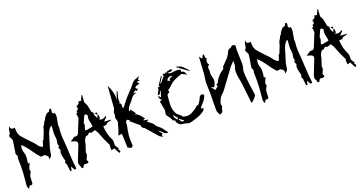

<svg xmlns="http://www.w3.org/2000/svg" viewBox="-43 -1713 4996 2638"><g transform="rotate(-20 2455.5 -394.5)"><path d="M45.9 87.9Q40.5 73.2 37.1 67.4Q29.8 55.7 29.3 42Q32.2 0 36.6 -41Q47.9 -144 47.9 -249.5L47.4 -282.7Q47.4 -347.2 46.9 -351.3Q46.4 -355.5 46.4 -358.4Q46.4 -370.6 50.3 -376.7Q54.2 -382.8 54.2 -387.7Q54.2 -394.5 46.9 -405.8Q37.6 -418.9 37.6 -430.2L38.1 -436Q44.4 -466.8 47.4 -497.6Q51.8 -535.2 57.6 -562.7Q63.5 -590.3 64.5 -617.2Q63.5 -630.9 53.7 -646Q45.9 -659.2 43 -668H42.5Q36.1 -682.1 36.1 -687Q36.1 -691.4 39.6 -694.3Q54.2 -706.1 58.3 -720.2Q62.5 -734.4 63 -751Q63 -776.4 76.7 -801.8L85.4 -816.4L86.4 -799.3Q87.9 -768.1 123 -768.1Q132.3 -768.1 149.9 -769.5Q150.4 -763.7 150.4 -746.1Q150.4 -721.7 153.3 -702.6Q158.2 -673.3 176.8 -644Q204.1 -608.4 235.8 -576.2L256.3 -554.2Q272 -537.1 288.6 -520.5Q326.7 -484.4 356.4 -442.9Q381.3 -403.8 423.8 -390.6L452.1 -475.6L461.9 -476.1Q514.2 -601.1 515.4 -619.1Q516.6 -637.2 526.9 -651.9Q546.4 -676.3 555.2 -703.6Q559.6 -711.9 567.4 -717.8Q572.8 -722.2 576.2 -726.6Q577.6 -730 578.6 -734.9Q579.1 -742.7 586.9 -753.4Q604 -779.3 627 -801.8Q637.7 -810.1 655.3 -812.5L666 -815.4L681.2 -848.6L703.1 -847.2Q703.1 -836.9 703.9 -831.8Q704.6 -826.7 704.6 -821.8Q704.6 -813 701.2 -804.2Q698.7 -799.3 698.7 -794.9Q698.7 -787.6 711.4 -775.9L718.8 -768.1L736.3 -774.9L739.3 -752.9Q742.2 -741.2 742.2 -729.5Q742.2 -715.3 730.5 -653.8Q725.1 -624 720.2 -593.8Q720.2 -583.5 721.7 -575.9Q723.1 -568.4 723.1 -561.5L722.7 -552.7Q716.3 -512.2 716.3 -471.7Q716.3 -429.7 722.7 -361.8Q726.1 -327.6 729 -272.5Q741.7 -24.4 746.3 -10.5Q751 3.4 751 19.5Q751 26.4 750.5 32.5Q750 38.6 750 44.4L749.5 48.8L726.6 53.2Q709.5 23.4 692.9 -4.4L681.6 52.2Q671.9 52.2 662.1 53.2L654.3 -18.1L651.9 -18.6Q651.9 -27.3 652.3 -31Q652.8 -34.7 652.8 -37.1Q652.8 -46.9 646 -57.6Q637.2 -70.8 637.2 -80.1Q637.2 -89.8 647.5 -101.6L647.9 -103.5Q647.9 -106.9 644 -118.7Q641.6 -125 640.1 -130.9Q637.7 -143.6 634.3 -156.2Q626.5 -185.5 623.5 -216.8Q624 -238.3 631.3 -257.3L634.8 -270L614.7 -311.5L633.8 -313.5Q632.3 -323.7 630.4 -333.5Q625.5 -350.1 625.5 -366.2Q625.5 -377.4 627.9 -388.2Q633.8 -406.7 633.8 -424.3Q633.8 -425.8 633.3 -436Q632.8 -446.3 629.9 -465.8Q627 -485.4 627 -505.4Q627 -514.6 627.4 -523.4Q631.3 -562 633.8 -615.2Q633.8 -616.7 629.4 -621.1L627.4 -623.5L619.6 -617.2Q589.8 -595.2 565.9 -535.2Q553.7 -499.5 543.9 -463.4Q529.8 -413.1 520 -385.7Q499.5 -329.1 496.6 -289.1Q495.1 -268.6 490.2 -247.6Q486.8 -235.4 478 -225.6Q469.2 -215.8 445.3 -195.8Q450.2 -218.3 450.2 -224.6Q450.2 -254.4 402.3 -275.9Q400.4 -276.9 396 -276.9Q388.7 -276.9 377 -274.4Q367.7 -272 356 -271L353.5 -270.5Q311.5 -312.5 265.1 -380.9Q204.6 -468.3 151.9 -517.1Q141.1 -487.8 141.1 -460Q141.1 -433.1 150.9 -407.7Q162.1 -377.9 162.1 -345.7Q162.1 -314.9 154.8 -269.5Q152.8 -257.3 151.4 -244.6L176.3 -249.5L144.5 -174.3L143.1 -174.8L149.4 -119.1L141.6 -118.2L133.8 -100.6Q123.5 -81.5 120.6 -64.9Q117.2 -39.6 117.2 -13.7L116.7 13.2Q116.7 28.8 112.3 38.8Q107.9 48.8 91.8 48.8Q84.5 48.8 70.8 46.4H70.3Q67.9 48.8 56.2 70.3Z M1072.8 -402.3Q1099.6 -406.7 1130.9 -414.1L1159.7 -419.9Q1155.8 -467.8 1147.5 -496.1Q1142.1 -514.2 1140.6 -532.7Q1140.6 -554.2 1145.5 -574.2L1148.4 -591.3L1118.2 -612.8Q1114.7 -610.4 1108.9 -606.4Q1103 -602.5 1073.2 -532.2L1064 -512.2Q1061 -506.3 1061 -503.9Q1061 -502.4 1061.5 -501.5Q1065.4 -492.2 1065.4 -482.9Q1065.4 -470.2 1057.1 -450.2Q1053.2 -440.4 1050.3 -430.2Q1048.8 -421.9 1046.9 -414.1L1045.4 -406.2Q1049.8 -405.8 1053.7 -404.8Q1061.5 -402.3 1068.8 -402.3ZM1272.9 -551.3 1247.1 -581.5Q1256.8 -582.5 1264.2 -582.5Q1282.7 -582.5 1282.7 -574.7Q1282.7 -567.4 1272.9 -551.3ZM837.4 70.8Q834 70.8 828.6 68.6Q823.2 66.4 821 52.5Q818.8 38.6 811.3 24.7Q803.7 10.7 800.8 -3.4Q800.8 -28.8 812.5 -54.7L813 -55.7Q839.8 -125 867.7 -194.3Q878.4 -220.7 888.7 -247.6Q895 -262.2 895 -273.9Q895 -304.7 852.1 -314.5Q830.6 -320.3 807.6 -328.1L825.2 -340.3Q847.2 -355 867.2 -367.7Q875 -372.6 881.8 -372.6L885.3 -372.1Q892.1 -370.6 897.9 -370.6Q925.8 -370.6 939 -401.4Q966.3 -466.8 991.7 -532.2Q1013.7 -588.4 1015.4 -590.1Q1017.1 -591.8 1017.1 -594.2Q1015.1 -619.6 1012.7 -642.1L1011.7 -653.8L1012.7 -654.8Q1012.2 -654.8 1011.2 -653.6Q1010.3 -652.3 1008.8 -651.4L1003.9 -657.7L1029.8 -673.3Q1024.9 -681.6 1024.9 -687.5Q1024.9 -697.3 1041.5 -704.6Q1056.2 -712.4 1059.1 -719.2Q1055.2 -722.2 1050.3 -726.1Q1045.4 -730 1039.1 -734.4L1053.7 -739.7L1062.5 -742.7Q1060.5 -744.6 1041.5 -757.3Q1044.4 -758.8 1047.9 -759.8Q1066.4 -765.6 1080.1 -775.9Q1093.8 -786.1 1093.8 -811.5L1131.8 -804.7L1138.2 -820.3Q1150.4 -847.7 1163.1 -877.4Q1168.9 -876 1171.9 -876L1165 -772.5L1175.3 -752Q1187.5 -731.4 1193.8 -710.9Q1200.2 -685.1 1204.1 -658.7Q1207 -639.2 1210.9 -620.1Q1211.9 -616.7 1220.2 -608.4Q1221.7 -607.4 1229.5 -599.6Q1235.8 -593.3 1235.8 -590.8V-589.8Q1233.4 -581.1 1233.4 -573.2Q1233.4 -555.7 1249 -530.3Q1258.8 -514.2 1258.8 -507.3L1259.3 -503.9L1280.3 -549.8L1281.2 -552.2L1289.1 -549.3L1295.9 -485.4L1266.6 -493.2Q1288.6 -469.2 1312.5 -469.2Q1338.9 -469.2 1379.9 -493.7L1382.8 -482.4L1332 -428.2L1434.1 -421.4L1423.3 -414.1Q1415.5 -407.7 1400.9 -406.5Q1386.2 -405.3 1373.3 -400.6Q1360.4 -396 1350.1 -380.4Q1345.2 -374 1322.3 -374H1316.9Q1306.6 -374 1298.3 -373Q1302.2 -256.8 1354 -157.2Q1359.9 -142.6 1359.9 -125.5L1359.4 -97.2L1358.9 -85.9L1358.4 -80.1Q1358.4 -64.5 1387.2 -24.9Q1393.1 -17.1 1398.4 -8.8H1380.9L1404.8 27.3Q1403.8 27.8 1381.3 48.8L1337.9 -35.6L1293.5 -23.9Q1293 -39.6 1292 -54.7L1290 -91.8L1296.9 -94.7V-98.1L1280.3 -131.8Q1245.1 -201.7 1222.2 -263.7Q1211.9 -290 1201.2 -315.9Q1195.8 -328.1 1173.8 -361.8L1116.2 -346.2Q1112.3 -344.7 1109.9 -344.7Q1108.9 -344.7 1108.4 -345.2Q1097.7 -356.4 1089.4 -356.4Q1078.6 -356.4 1066.4 -338.9Q1064.9 -336.4 1063 -334.5Q1059.6 -329.6 1056.6 -329.6L1049.3 -330.1Q1022 -330.1 1006.8 -293.9Q1003.4 -287.1 999.5 -281.2Q992.7 -267.1 991.2 -249.5Q989.7 -229 962.9 -155.3Q950.7 -121.1 950.7 -119.1V-117.2Q953.6 -106 953.6 -95.7Q953.6 -71.8 934.1 -36.1Q927.2 -24.9 927.2 -15.1Q927.2 -11.7 928.7 -6.1Q930.2 -0.5 939.9 5.4L940.4 6.8Q940.4 14.2 933.1 27.3Q930.2 32.7 910.2 32.7Q900.4 32.7 889.6 31.7L871.6 30.8V30.3L868.7 33.7Q863.8 38.6 860.8 44.4Q858.4 48.3 856.2 53.5Q854 58.6 851.6 63Q846.7 70.8 837.4 70.8Z M2017.1 40.5Q2010.7 37.1 2003.4 34.2Q1986.8 28.3 1976.6 18.6Q1926.8 -36.6 1878.9 -92.8L1833 -146Q1826.2 -154.3 1815.9 -159.7Q1803.2 -166 1795.2 -174.3Q1787.1 -182.6 1787.1 -197.8Q1786.6 -206.1 1778.8 -214.4Q1769 -224.1 1756.8 -233.9Q1721.7 -264.6 1683.6 -295.4L1652.8 -320.8Q1661.6 -320.8 1679.2 -321.8L1632.8 -345.7Q1615.7 -331.5 1612.1 -315.7Q1608.4 -299.8 1608.4 -283.7V-279.8Q1608.4 -261.7 1603 -243.2Q1599.1 -229.5 1594.2 -195.3Q1583 -136.2 1583 -82Q1583 -71.3 1587.4 17.6L1560.5 39.6L1511.7 16.6Q1507.3 -106 1503.9 -188.5Q1492.7 -186.5 1478 -184.6L1449.7 -180.2L1460 -207.5Q1483.4 -265.6 1490.2 -300.3Q1493.7 -322.3 1502.4 -342.8Q1506.8 -353 1506.8 -362.8Q1506.8 -376.5 1500 -396Q1493.2 -413.6 1493.2 -427.7Q1493.2 -437 1497.6 -446.3Q1502 -458.5 1502 -470.7Q1502 -477.1 1501 -482.9Q1500 -491.7 1500 -499Q1500 -506.3 1503.9 -512.2Q1521 -537.6 1522.5 -564.5L1531.7 -689.9Q1539.1 -783.2 1543.5 -848.1Q1543.9 -861.3 1544.9 -874Q1599.1 -767.6 1599.1 -678.7Q1599.1 -664.6 1598.1 -650.4L1634.8 -761.2Q1640.1 -759.8 1645.5 -759.3L1642.1 -742.2Q1638.2 -723.1 1633.3 -704.1L1629.4 -689.9Q1620.1 -660.2 1620.1 -639.6Q1620.1 -627.4 1623.5 -615.2L1624 -613.3Q1624 -611.3 1622.6 -608.4Q1621.1 -605.5 1618.4 -601.3Q1615.7 -597.2 1613.3 -592.8Q1632.8 -586.4 1635.7 -575.2Q1637.2 -568.8 1637.2 -561.5Q1637.2 -555.7 1636.2 -549.3Q1634.8 -540 1634.8 -531.2Q1634.8 -522 1639.6 -513.7Q1643.1 -516.6 1646.5 -518.6Q1652.8 -522 1656.2 -526.4L1688 -567.4Q1749.5 -647.9 1797.9 -694.8Q1842.8 -738.3 1865.7 -770.5Q1881.3 -793.5 1901.9 -811.3Q1922.4 -829.1 1955.1 -835.9Q1962.9 -837.9 1971.2 -842.8Q1981 -849.1 1995.6 -852.5Q1987.3 -842.3 1977.5 -829.1L1964.8 -813L1986.3 -795.9Q1971.2 -792 1937 -785.2Q1960.4 -763.7 1968.3 -755.9L1952.6 -750Q1938.5 -744.1 1925.3 -740.7Q1895 -734.4 1895 -717.3Q1895 -711.4 1898.4 -703.6L1919.9 -700.7L1917 -692.9Q1912.6 -673.3 1886.2 -673.3L1877.9 -673.8Q1882.3 -676.8 1886.2 -680.2L1889.2 -682.6V-683.1Q1886.2 -685.5 1883.8 -688.5L1838.9 -655.3H1850.1Q1858.9 -654.8 1864.7 -654.8Q1870.6 -654.8 1875 -654.3L1881.8 -647.5Q1845.7 -643.1 1825.9 -625.2Q1806.2 -607.4 1792.5 -585.4Q1778.3 -565.4 1760.7 -546.4Q1739.7 -524.4 1722.9 -500Q1706.1 -475.6 1705.6 -446.3Q1714.4 -443.8 1717.8 -442.4Q1718.8 -446.3 1720.5 -451.2Q1722.2 -456.1 1724.6 -465.3L1783.7 -384.3Q1761.2 -381.8 1755.9 -380.9Q1790.5 -371.6 1812.7 -350.8Q1835 -330.1 1852.5 -305.2Q1863.3 -291 1875 -277.3L1848.1 -267.1Q1847.2 -262.7 1847.2 -258.3L1908.2 -248Q1907.7 -246.1 1907.7 -239.7L1881.3 -228.5Q1897 -215.8 1913.6 -204.1Q1932.1 -191.4 1947.5 -178.2Q1962.9 -165 1970.2 -149.2Q1977.5 -133.3 1989.3 -122.3Q2001 -111.3 2013.7 -102.1Q2029.8 -90.8 2043 -77.1Q2068.4 -46.9 2089.8 -15.1Q2099.1 -1.5 2108.9 11.7Q2101.1 14.6 2092.8 14.6Q2063 14.6 2031.7 -23.9Q2022.9 -33.7 2011.2 -41Q2005.9 -44.4 2001 -48.3Q1997.1 -44.4 1993.2 -41.5Q2019.5 -12.2 2031.2 -0.5L2030.3 0.5Q2012.7 10.3 2012.7 19Q2012.7 20 2013.4 23.4Q2014.2 26.9 2027.3 35.2Z M2380.4 -646Q2376 -656.2 2376 -663.6Q2376 -677.2 2398.4 -683.6Q2418.9 -690.9 2421.9 -701.7Q2411.1 -705.6 2401.4 -705.6Q2384.8 -705.6 2364.3 -693.1Q2343.8 -680.7 2342.8 -655.8ZM2344.7 -60.1Q2348.1 -60.1 2357.9 -63L2367.7 -65.4V-72.8L2311 -111.8L2303.2 -104.5L2313 -91.8Q2324.2 -75.2 2338.9 -61.5Q2340.8 -60.1 2344.7 -60.1ZM2284.7 -111.8 2303.7 -129.9 2254.4 -185.5H2247.1L2250 -174.8Q2255.4 -149.4 2274.4 -123L2281.2 -113.3Q2282.2 -112.3 2283.2 -112.3Q2284.2 -112.3 2284.7 -111.8ZM2430.2 -9.3H2428.2Q2410.6 -9.3 2392.1 -17.1Q2382.8 -21 2373 -23.4L2367.7 -24.9Q2356.9 -28.3 2346.2 -28.3H2336.4Q2293.5 -28.3 2260.7 -77.1Q2256.3 -84.5 2255.4 -96.7L2252.9 -110.4Q2248 -113.3 2240.7 -115.2Q2231.4 -117.7 2224.4 -122.3Q2217.3 -127 2217.3 -136.7V-139.6Q2212.9 -146.5 2210 -152.3Q2189.5 -188.5 2180.7 -196.8Q2161.6 -215.3 2161.6 -238.8Q2161.6 -247.6 2164.6 -257.3Q2167.5 -271.5 2169.4 -284.2Q2169.9 -289.1 2170.9 -293.5L2168 -304.7L2163.6 -325.7Q2148.9 -404.3 2145.5 -425.8L2169.9 -434.1L2179.7 -443.8L2150.9 -459Q2154.3 -460.9 2158.7 -461.9Q2157.2 -464.4 2156.2 -467.3L2147.9 -483.4Q2144.5 -488.3 2144 -492.7Q2144 -494.1 2146 -496.1Q2147.9 -498 2149.9 -499Q2151.9 -500 2153.3 -500Q2157.2 -500 2164.1 -493.2Q2168 -489.3 2175.3 -480.5L2180.7 -474.6L2206.1 -559.6L2203.1 -563.5Q2200.7 -561 2197.5 -558.8Q2194.3 -556.6 2191.9 -554.2Q2189.5 -551.8 2189.5 -549.8V-544.9Q2189.5 -516.6 2158.2 -516.6L2147.9 -517.1Q2155.8 -533.2 2162.8 -548.8Q2169.9 -564.5 2177.2 -579.1L2184.6 -575.7Q2183.6 -589.8 2183.6 -598.6Q2183.6 -604.5 2184.3 -611.8Q2185.1 -619.1 2194.8 -619.1Q2201.7 -619.1 2213.4 -616.7L2210.9 -624.5L2206.1 -639.6L2278.8 -749.5L2289.6 -742.7L2235.8 -659.2L2243.7 -653.8Q2279.3 -696.3 2317.9 -740.7Q2306.2 -746.1 2306.2 -752Q2306.2 -754.4 2308.1 -757.1Q2310.1 -759.8 2314.7 -763.7Q2319.3 -767.6 2322.8 -772.5Q2331.5 -761.2 2337.9 -761.2Q2345.2 -761.2 2354.5 -772.5Q2359.4 -777.8 2364.7 -781.7Q2366.2 -777.8 2367.4 -772.7Q2368.7 -767.6 2371.1 -758.8L2385.3 -790Q2388.2 -782.7 2388.2 -780.8Q2425.3 -793 2432.1 -793Q2435.5 -793 2439.9 -791Q2444.3 -789.1 2446.5 -785.6Q2448.7 -782.2 2448.7 -776.4Q2448.7 -771 2446.5 -767.8Q2444.3 -764.6 2439.5 -763.2Q2431.6 -761.2 2410.2 -761.2H2380.4Q2395.5 -744.6 2409.7 -742.7Q2415.5 -741.7 2420.9 -741.7Q2429.2 -741.7 2437 -743.7Q2441.4 -744.6 2447 -745.1Q2452.6 -745.6 2459.5 -746.6Q2482.9 -750 2506.3 -750Q2509.3 -750 2523.9 -749.8Q2538.6 -749.5 2564.9 -735.8Q2564 -731.4 2562.5 -727.5Q2559.6 -721.2 2559.6 -715.3Q2559.6 -704.6 2580.1 -704.6Q2589.8 -704.1 2599.4 -692.6Q2608.9 -681.2 2614.7 -665Q2619.6 -651.4 2619.6 -638.7V-634.8Q2613.8 -650.4 2602.3 -657.7Q2590.8 -665 2578.6 -668.9Q2563.5 -673.3 2553.7 -681.6L2514.2 -667Q2500 -661.1 2485.4 -655.8Q2448.7 -643.1 2416.5 -624Q2385.7 -602.1 2357.4 -574Q2329.1 -545.9 2311.5 -537.1L2301.8 -532.2Q2312.5 -519.5 2312.5 -510.7Q2312.5 -507.8 2309.6 -501.7Q2306.6 -495.6 2287.6 -489.7Q2282.2 -487.8 2278.6 -479.7Q2274.9 -471.7 2273.9 -463.9Q2263.7 -370.6 2263.7 -323.2Q2263.7 -254.4 2299.8 -194.8Q2312 -178.7 2330.1 -166.5L2347.2 -152.8Q2361.8 -140.1 2372.1 -123Q2403.3 -111.8 2436 -111.8Q2463.4 -111.8 2491.2 -123.5Q2520.5 -137.2 2547.4 -155.8L2569.3 -169.4Q2578.1 -175.3 2585.4 -183.6Q2601.1 -202.6 2618.2 -202.6L2623 -202.1Q2625.5 -202.1 2627.7 -204.3Q2629.9 -206.5 2638.7 -220.2Q2671.4 -265.1 2675.3 -283.2L2677.2 -290.5Q2689.9 -307.6 2698.2 -314.7Q2706.5 -321.8 2715.8 -321.8Q2730.5 -321.8 2745.1 -307.6Q2747.1 -305.2 2747.1 -300.3Q2747.1 -293.5 2744.6 -287.1Q2730 -252 2706.8 -223.1Q2683.6 -194.3 2657.2 -167.5Q2651.9 -162.1 2646.5 -150.9L2642.1 -142.1Q2645 -141.6 2647.7 -140.6Q2650.4 -139.6 2652.8 -139.6H2677.2Q2675.3 -133.8 2674.3 -127.4Q2670.9 -109.9 2664.1 -104.5Q2630.4 -77.6 2591.3 -58.6Q2559.1 -44.4 2524.4 -34.7L2496.1 -25.4Q2463.4 -13.7 2430.2 -9.3ZM2671.9 -680.2 2508.8 -798.8 2519 -797.9Q2529.8 -796.9 2538.1 -795.4Q2539.6 -794.9 2541 -792.7Q2542.5 -790.5 2543.9 -790Q2571.8 -787.6 2591.8 -772.7Q2611.8 -757.8 2628.9 -738.8L2644.5 -723.1Q2656.2 -711.4 2667.5 -697.8L2677.2 -686Z M2861.8 25.4Q2856.9 15.6 2851.1 5.9Q2835.4 -19 2832.5 -42L2832 -102.5Q2832 -153.3 2833.5 -203.6Q2835 -253.9 2835 -306.2Q2834.5 -340.3 2832.5 -374Q2830.6 -405.3 2830.6 -436.5Q2830.6 -481.4 2838.4 -522.9Q2843.3 -549.8 2845.7 -577.1Q2848.6 -619.6 2860.4 -819.3H2863.3Q2881.3 -794.9 2889.6 -782.2L2894.5 -785.2Q2904.3 -792.5 2908.7 -809.1Q2910.6 -817.9 2914.3 -822.5Q2918 -827.1 2935.5 -827.1L2935.1 -808.6Q2935.1 -793.9 2937 -778.8Q2939.5 -771 2957 -768.1Q2938 -751.5 2938 -717.8Q2938 -688.5 2956.1 -669.9Q2931.2 -656.7 2928.7 -639.6Q2927.7 -632.8 2927.7 -626Q2927.7 -616.2 2930.2 -606.7Q2932.6 -597.2 2932.6 -588.4Q2932.6 -581.5 2931.2 -575.7Q2928.2 -563.5 2928.2 -551.3Q2928.2 -537.6 2931.6 -524.4V-523.9Q2933.1 -508.8 2939.5 -487.8Q2945.8 -466.8 2945.8 -450.2Q2945.8 -409.2 2921.4 -368.7L2914.1 -355L2870.1 -372.6L2917.5 -312.5Q2927.2 -325.2 2939.9 -332.5Q2948.2 -337.4 2955.3 -343.5Q2962.4 -349.6 2962.4 -358.4Q2962.4 -367.2 2952.6 -376.5L2953.1 -379.9Q2973.6 -385.3 2981.4 -396Q2989.3 -406.7 2992.7 -418Q2995.6 -427.2 3000.5 -434.6Q3022.5 -466.8 3047.6 -494.1Q3072.8 -521.5 3110.4 -542.5Q3121.1 -548.8 3122.1 -565.9Q3123.5 -575.7 3127.9 -582Q3147.9 -604.5 3169.9 -625.5Q3194.8 -648.9 3217.3 -674.3Q3242.7 -706.1 3260.7 -748.5Q3265.6 -761.7 3274.4 -771.2Q3283.2 -780.8 3305.2 -784.7Q3314.9 -786.1 3324.2 -798.3Q3333.5 -810.5 3344.7 -810.5Q3348.1 -810.5 3352.5 -809.6Q3377.4 -804.2 3383.3 -799.8L3383.8 -781.7Q3383.8 -766.6 3380.4 -714.4Q3380.4 -699.7 3381.8 -686Q3383.3 -674.3 3383.3 -657.2L3382.8 -647Q3382.8 -618.2 3384.3 -589.8Q3386.2 -565.9 3386.2 -542.5Q3386.2 -526.4 3385.3 -510.7Q3383.3 -490.2 3377 -469.7Q3370.1 -446.3 3368.2 -422.4Q3368.2 -363.8 3374.5 -306.6Q3376 -295.4 3377 -283.7Q3385.3 -196.3 3396 -136.2Q3401.9 -102.5 3405.3 -68.8Q3405.3 -51.3 3390.6 -39.6Q3377.9 -28.3 3370.6 -17.3Q3363.3 -6.3 3347.2 5.4Q3343.8 7.8 3340.3 12.2Q3336.9 16.6 3333 19.5Q3331.1 19.5 3329.6 19L3321.8 18.1L3312.5 -68.4L3291 -260.3Q3286.6 -298.8 3278.3 -336.4Q3264.6 -397.9 3264.6 -447.8Q3264.6 -493.2 3284.2 -539.1L3285.6 -607.4L3228.5 -547.4Q3212.9 -525.4 3210.4 -522.9L3152.8 -444.3Q3152.8 -441.9 3016.1 -259.3Q3006.3 -248 2996.6 -240.2Q2952.1 -202.1 2938.5 -164.6L2933.1 -150.9Q2920.4 -121.1 2920.4 -103Q2920.4 -89.8 2926.3 -76.7Q2927.2 -75.7 2927.2 -73.7Q2926.8 -69.8 2921.9 -60.1L2917.5 -49.3L2917 -48.3Q2912.6 -43.9 2912.6 -39.6Q2910.6 -22 2908.4 -12.5Q2906.2 -2.9 2900.4 2.4Q2897.5 4.9 2895.5 7.3Q2893.6 9.8 2890.6 12.2Q2883.3 18.6 2861.8 25.4Z M3495.1 87.9Q3489.7 73.2 3486.3 67.4Q3479 55.7 3478.5 42Q3481.4 0 3485.8 -41Q3497.1 -144 3497.1 -249.5L3496.6 -282.7Q3496.6 -347.2 3496.1 -351.3Q3495.6 -355.5 3495.6 -358.4Q3495.6 -370.6 3499.5 -376.7Q3503.4 -382.8 3503.4 -387.7Q3503.4 -394.5 3496.1 -405.8Q3486.8 -418.9 3486.8 -430.2L3487.3 -436Q3493.7 -466.8 3496.6 -497.6Q3501 -535.2 3506.8 -562.7Q3512.7 -590.3 3513.7 -617.2Q3512.7 -630.9 3502.9 -646Q3495.1 -659.2 3492.2 -668H3491.7Q3485.4 -682.1 3485.4 -687Q3485.4 -691.4 3488.8 -694.3Q3503.4 -706.1 3507.6 -720.2Q3511.7 -734.4 3512.2 -751Q3512.2 -776.4 3525.9 -801.8L3534.7 -816.4L3535.6 -799.3Q3537.1 -768.1 3572.3 -768.1Q3581.5 -768.1 3599.1 -769.5Q3599.6 -763.7 3599.6 -746.1Q3599.6 -721.7 3602.5 -702.6Q3607.4 -673.3 3626 -644Q3653.3 -608.4 3685.1 -576.2L3705.6 -554.2Q3721.2 -537.1 3737.8 -520.5Q3775.9 -484.4 3805.7 -442.9Q3830.6 -403.8 3873 -390.6L3901.4 -475.6L3911.1 -476.1Q3963.4 -601.1 3964.6 -619.1Q3965.8 -637.2 3976.1 -651.9Q3995.6 -676.3 4004.4 -703.6Q4008.8 -711.9 4016.6 -717.8Q4022 -722.2 4025.4 -726.6Q4026.9 -730 4027.8 -734.9Q4028.3 -742.7 4036.1 -753.4Q4053.2 -779.3 4076.2 -801.8Q4086.9 -810.1 4104.5 -812.5L4115.2 -815.4L4130.4 -848.6L4152.3 -847.2Q4152.3 -836.9 4153.1 -831.8Q4153.8 -826.7 4153.8 -821.8Q4153.8 -813 4150.4 -804.2Q4147.9 -799.3 4147.9 -794.9Q4147.9 -787.6 4160.6 -775.9L4168 -768.1L4185.5 -774.9L4188.5 -752.9Q4191.4 -741.2 4191.4 -729.5Q4191.4 -715.3 4179.7 -653.8Q4174.3 -624 4169.4 -593.8Q4169.4 -583.5 4170.9 -575.9Q4172.4 -568.4 4172.4 -561.5L4171.9 -552.7Q4165.5 -512.2 4165.5 -471.7Q4165.5 -429.7 4171.9 -361.8Q4175.3 -327.6 4178.2 -272.5Q4190.9 -24.4 4195.6 -10.5Q4200.2 3.4 4200.2 19.5Q4200.2 26.4 4199.7 32.5Q4199.2 38.6 4199.2 44.4L4198.7 48.8L4175.8 53.2Q4158.7 23.4 4142.1 -4.4L4130.9 52.2Q4121.1 52.2 4111.3 53.2L4103.5 -18.1L4101.1 -18.6Q4101.1 -27.3 4101.6 -31Q4102.1 -34.7 4102.1 -37.1Q4102.1 -46.9 4095.2 -57.6Q4086.4 -70.8 4086.4 -80.1Q4086.4 -89.8 4096.7 -101.6L4097.2 -103.5Q4097.2 -106.9 4093.3 -118.7Q4090.8 -125 4089.4 -130.9Q4086.9 -143.6 4083.5 -156.2Q4075.7 -185.5 4072.8 -216.8Q4073.2 -238.3 4080.6 -257.3L4084 -270L4064 -311.5L4083 -313.5Q4081.5 -323.7 4079.6 -333.5Q4074.7 -350.1 4074.7 -366.2Q4074.7 -377.4 4077.1 -388.2Q4083 -406.7 4083 -424.3Q4083 -425.8 4082.5 -436Q4082 -446.3 4079.1 -465.8Q4076.2 -485.4 4076.2 -505.4Q4076.2 -514.6 4076.7 -523.4Q4080.6 -562 4083 -615.2Q4083 -616.7 4078.6 -621.1L4076.7 -623.5L4068.8 -617.2Q4039.1 -595.2 4015.1 -535.2Q4002.9 -499.5 3993.2 -463.4Q3979 -413.1 3969.2 -385.7Q3948.7 -329.1 3945.8 -289.1Q3944.3 -268.6 3939.5 -247.6Q3936 -235.4 3927.2 -225.6Q3918.5 -215.8 3894.5 -195.8Q3899.4 -218.3 3899.4 -224.6Q3899.4 -254.4 3851.6 -275.9Q3849.6 -276.9 3845.2 -276.9Q3837.9 -276.9 3826.2 -274.4Q3816.9 -272 3805.2 -271L3802.7 -270.5Q3760.7 -312.5 3714.4 -380.9Q3653.8 -468.3 3601.1 -517.1Q3590.3 -487.8 3590.3 -460Q3590.3 -433.1 3600.1 -407.7Q3611.3 -377.9 3611.3 -345.7Q3611.3 -314.9 3604 -269.5Q3602.1 -257.3 3600.6 -244.6L3625.5 -249.5L3593.8 -174.3L3592.3 -174.8L3598.6 -119.1L3590.8 -118.2L3583 -100.6Q3572.8 -81.5 3569.8 -64.9Q3566.4 -39.6 3566.4 -13.7L3565.9 13.2Q3565.9 28.8 3561.5 38.8Q3557.1 48.8 3541 48.8Q3533.7 48.8 3520 46.4H3519.5Q3517.1 48.8 3505.4 70.3Z M4522 -402.3Q4548.8 -406.7 4580.1 -414.1L4608.9 -419.9Q4605 -467.8 4596.7 -496.1Q4591.3 -514.2 4589.8 -532.7Q4589.8 -554.2 4594.7 -574.2L4597.7 -591.3L4567.4 -612.8Q4564 -610.4 4558.1 -606.4Q4552.2 -602.5 4522.5 -532.2L4513.2 -512.2Q4510.3 -506.3 4510.3 -503.9Q4510.3 -502.4 4510.7 -501.5Q4514.6 -492.2 4514.6 -482.9Q4514.6 -470.2 4506.3 -450.2Q4502.4 -440.4 4499.5 -430.2Q4498 -421.9 4496.1 -414.1L4494.6 -406.2Q4499 -405.8 4502.9 -404.8Q4510.7 -402.3 4518.1 -402.3ZM4722.2 -551.3 4696.3 -581.5Q4706.1 -582.5 4713.4 -582.5Q4731.9 -582.5 4731.9 -574.7Q4731.9 -567.4 4722.2 -551.3ZM4286.6 70.8Q4283.2 70.8 4277.8 68.6Q4272.5 66.4 4270.3 52.5Q4268.1 38.6 4260.5 24.7Q4252.9 10.7 4250 -3.4Q4250 -28.8 4261.7 -54.7L4262.2 -55.7Q4289.1 -125 4316.9 -194.3Q4327.6 -220.7 4337.9 -247.6Q4344.2 -262.2 4344.2 -273.9Q4344.2 -304.7 4301.3 -314.5Q4279.8 -320.3 4256.8 -328.1L4274.4 -340.3Q4296.4 -355 4316.4 -367.7Q4324.2 -372.6 4331.1 -372.6L4334.5 -372.1Q4341.3 -370.6 4347.2 -370.6Q4375 -370.6 4388.2 -401.4Q4415.5 -466.8 4440.9 -532.2Q4462.9 -588.4 4464.6 -590.1Q4466.3 -591.8 4466.3 -594.2Q4464.4 -619.6 4461.9 -642.1L4460.9 -653.8L4461.9 -654.8Q4461.4 -654.8 4460.4 -653.6Q4459.5 -652.3 4458 -651.4L4453.1 -657.7L4479 -673.3Q4474.1 -681.6 4474.1 -687.5Q4474.1 -697.3 4490.7 -704.6Q4505.4 -712.4 4508.3 -719.2Q4504.4 -722.2 4499.5 -726.1Q4494.6 -730 4488.3 -734.4L4502.9 -739.7L4511.7 -742.7Q4509.8 -744.6 4490.7 -757.3Q4493.7 -758.8 4497.1 -759.8Q4515.6 -765.6 4529.3 -775.9Q4543 -786.1 4543 -811.5L4581.1 -804.7L4587.4 -820.3Q4599.6 -847.7 4612.3 -877.4Q4618.2 -876 4621.1 -876L4614.3 -772.5L4624.5 -752Q4636.7 -731.4 4643.1 -710.9Q4649.4 -685.1 4653.3 -658.7Q4656.2 -639.2 4660.2 -620.1Q4661.1 -616.7 4669.4 -608.4Q4670.9 -607.4 4678.7 -599.6Q4685.1 -593.3 4685.1 -590.8V-589.8Q4682.6 -581.1 4682.6 -573.2Q4682.6 -555.7 4698.2 -530.3Q4708 -514.2 4708 -507.3L4708.5 -503.9L4729.5 -549.8L4730.5 -552.2L4738.3 -549.3L4745.1 -485.4L4715.8 -493.2Q4737.8 -469.2 4761.7 -469.2Q4788.1 -469.2 4829.1 -493.7L4832 -482.4L4781.2 -428.2L4883.3 -421.4L4872.6 -414.1Q4864.7 -407.7 4850.1 -406.5Q4835.4 -405.3 4822.5 -400.6Q4809.6 -396 4799.3 -380.4Q4794.4 -374 4771.5 -374H4766.1Q4755.9 -374 4747.6 -373Q4751.5 -256.8 4803.2 -157.2Q4809.1 -142.6 4809.1 -125.5L4808.6 -97.2L4808.1 -85.9L4807.6 -80.1Q4807.6 -64.5 4836.4 -24.9Q4842.3 -17.1 4847.7 -8.8H4830.1L4854 27.3Q4853 27.8 4830.6 48.8L4787.1 -35.6L4742.7 -23.9Q4742.2 -39.6 4741.2 -54.7L4739.3 -91.8L4746.1 -94.7V-98.1L4729.5 -131.8Q4694.3 -201.7 4671.4 -263.7Q4661.1 -290 4650.4 -315.9Q4645 -328.1 4623 -361.8L4565.4 -346.2Q4561.5 -344.7 4559.1 -344.7Q4558.1 -344.7 4557.6 -345.2Q4546.9 -356.4 4538.6 -356.4Q4527.8 -356.4 4515.6 -338.9Q4514.2 -336.4 4512.2 -334.5Q4508.8 -329.6 4505.9 -329.6L4498.5 -330.1Q4471.2 -330.1 4456.1 -293.9Q4452.6 -287.1 4448.7 -281.2Q4441.9 -267.1 4440.4 -249.5Q4439 -229 4412.1 -155.3Q4399.9 -121.1 4399.9 -119.1V-117.2Q4402.8 -106 4402.8 -95.7Q4402.8 -71.8 4383.3 -36.1Q4376.5 -24.9 4376.5 -15.1Q4376.5 -11.7 4377.9 -6.1Q4379.4 -0.5 4389.2 5.4L4389.6 6.8Q4389.6 14.2 4382.3 27.3Q4379.4 32.7 4359.4 32.7Q4349.6 32.7 4338.9 31.7L4320.8 30.8V30.3L4317.9 33.7Q4313 38.6 4310.1 44.4Q4307.6 48.3 4305.4 53.5Q4303.2 58.6 4300.8 63Q4295.9 70.8 4286.6 70.8Z"/></g></svg>

Font: Unutterable
Style: Regular
Weight: 400
Designer: GGBotNet
Foundry: f0n7.com
Version: 1.00